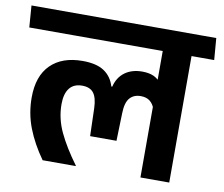

<svg xmlns="http://www.w3.org/2000/svg" viewBox="-94 -726 948 814"><g transform="rotate(10 379.5 -319.0)"><path d="M683.5 -577H559.5V0H683.5ZM521.5 -544.5H781L773.5 -638H514.5ZM-15 -544.5H729L722 -638H-22ZM233 -444Q144.5 -444 95.5 -395.2Q46.5 -346.5 46.5 -254Q46.5 -185.5 70.5 -123.5Q94.5 -61.5 138.5 0H281V-2Q231 -70 203.5 -128.2Q176 -186.5 176 -248Q176 -293 194.5 -316.8Q213 -340.5 249 -340.5Q283 -340.5 298.5 -320.2Q314 -300 315.5 -255L319 -135.5H432.5L436 -255Q437 -300.5 454 -320.2Q471 -340 501.5 -340Q526 -340 541 -328Q556 -316 563 -294.5L570 -408.5Q558.5 -425.5 538.8 -434.5Q519 -443.5 489.5 -443.5Q445 -443.5 415 -421.5Q385 -399.5 375 -358.5H371Q359 -399.5 326 -421.8Q293 -444 233 -444Z"/></g></svg>

Font: Anek Devanagari SemiBold
Style: Regular
Weight: 600
Designer: Kailash Malviya (Devanagari) & Yesha Goshar (Latin)
Foundry: Ek Type
Version: Version 1.003